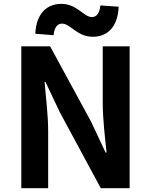

<svg xmlns="http://www.w3.org/2000/svg" viewBox="-20 -983 789 1003"><path d="M91.3 0H231.6V-296.7C231.6 -382.1 219.4 -475.3 212.8 -555H217.5L292.7 -396.4L506.4 0H657.2V-740.8H516.7V-445.4C516.7 -361 528.8 -262.8 536.7 -185.8H531.7L456.5 -346L241.8 -740.8H91.3ZM464.6 -790.9C539.8 -790.9 594.9 -840.2 600.1 -947.9L504.4 -954.6C499.8 -910.9 483 -893.9 459.9 -893.9C417.2 -893.9 382.5 -962.8 300.6 -962.8C224.7 -962.8 169.5 -912.7 164.4 -806.8L260 -799.1C264.2 -842.8 281.4 -859.6 304.5 -859.6C347.2 -859.6 382.5 -790.9 464.6 -790.9Z"/></svg>

Font: Source Han Sans JP VF
Style: Regular
Weight: 250
Designer: Ryoko NISHIZUKA 西塚涼子 (kana, bopomofo & ideographs); Paul D. Hunt (Latin, Greek & Cyrillic); Sandoll Communications 산돌커뮤니
Foundry: Adobe
Version: Version 2.004;hotconv 1.0.118;makeotfexe 2.5.65603